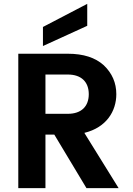

<svg xmlns="http://www.w3.org/2000/svg" viewBox="-20 -977 689 997"><path d="M332 -590C403 -590 441 -551 441 -488C441 -425 403 -386 332 -386H216V-590ZM418 -287C533 -315 584 -400 584 -488C584 -547 562 -597 519 -638C475 -678 413 -698 332 -698H75V0H216V-278H262L429 0H596ZM203 -837V-738L433 -843V-957Z"/></svg>

Font: Matrixport Bold
Style: Regular
Weight: 600
Designer: Ninad Kale (Devanagari), Jonny Pinhorn (Latin)
Foundry: Indian Type Foundry
Version: Version 2.000;PS 1.0;hotconv 1.0.79;makeotf.lib2.5.61930; tt